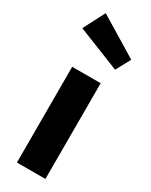

<svg xmlns="http://www.w3.org/2000/svg" viewBox="-217 -879 724 923"><g transform="rotate(30 145.5 -417.5)"><path d="M62 -531.4H220V0H62ZM11.1 -716.5 72.6 -835.2 290.9 -702.6 247.4 -622.4Z"/></g></svg>

Font: Fira Sans Variable
Style: Regular
Weight: 400
Designer: Carrois Corporate & Edenspiekermann AG
Foundry: Carrois Corporate GbR & Edenspiekermann AG
Version: Version 4.202